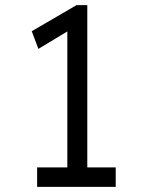

<svg xmlns="http://www.w3.org/2000/svg" viewBox="-20 -730 563 750"><path d="M243 -34V-641L274 -626L130 -539L104 -608L279 -710H321V-34ZM125 0V-76H432V0Z"/></svg>

Font: Lexend Exa Light
Style: Regular
Weight: 300
Designer: Bonnie Shaver-Troup, Thomas Jockin
Foundry: Lexend
Version: Version 1.007